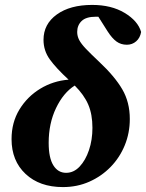

<svg xmlns="http://www.w3.org/2000/svg" viewBox="-20 -747 594 781"><path d="M236 14Q141 14 84 -39.5Q27 -93 27 -181Q27 -249 59 -301.5Q91 -354 143.5 -386Q196 -418 259 -423Q208 -470 182.5 -505.5Q157 -541 157 -585Q157 -649 211 -688Q265 -727 355 -727Q433 -727 487 -694.5Q541 -662 554 -617Q550 -593 534 -579Q518 -565 496 -565Q472 -565 454 -578Q436 -591 418 -619L380 -679Q378 -679 375.5 -679Q373 -679 370 -679Q330 -679 312 -661.5Q294 -644 294 -617Q294 -600 302 -584.5Q310 -569 329.5 -548.5Q349 -528 383 -496Q447 -436 477.5 -383.5Q508 -331 508 -263Q508 -206 487.5 -156Q467 -106 430 -68Q393 -30 343.5 -8Q294 14 236 14ZM178 -166Q178 -105 197 -74.5Q216 -44 249 -44Q280 -44 304 -69.5Q328 -95 342 -136.5Q356 -178 356 -227Q356 -282 339 -321.5Q322 -361 284 -399Q238 -370 208 -307.5Q178 -245 178 -166Z"/></svg>

Font: Source Serif 4 SmText
Style: Bold Italic
Weight: 700
Italic angle: -12°
Designer: Frank Grießhammer
Foundry: Adobe
Version: Version 4.005;hotconv 1.1.0;makeotfexe 2.6.0